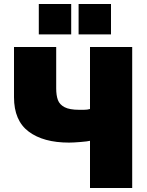

<svg xmlns="http://www.w3.org/2000/svg" viewBox="-20 -940 737 960"><path d="M430 -236Q419 -233 382.5 -230Q346 -227 325 -227Q197 -227 123.5 -282Q50 -337 50 -454V-705H261V-498Q261 -463 269.5 -440Q278 -417 303 -404Q328 -391 376 -391Q382 -391 399.5 -391Q417 -391 430 -395V-705H641V0H430ZM336 -920V-768H174V-920ZM535 -920V-768H373V-920Z"/></svg>

Font: Nunito Sans Heavy
Style: Regular
Weight: 400
Designer: Vernon Adams
Foundry: Vernon Adams
Version: Version 2.500